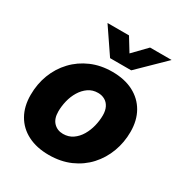

<svg xmlns="http://www.w3.org/2000/svg" viewBox="-175 -869 950 1006"><g transform="rotate(30 299.5 -365.5)"><path d="M263.2 11.2Q189.5 11.2 135.7 -16.4Q82 -43.9 53.2 -94.5Q24.4 -145 24.4 -213.9Q24.4 -280.3 46.6 -338.1Q68.8 -396 110.4 -439.9Q151.9 -483.9 209 -508.5Q266.1 -533.2 335.9 -533.2Q410.2 -533.2 463.6 -505.4Q517.1 -477.5 545.9 -427Q574.7 -376.5 574.7 -307.6Q574.7 -243.7 553.2 -186Q531.7 -128.4 491.2 -84Q450.7 -39.6 393.1 -14.2Q335.4 11.2 263.2 11.2ZM272.9 -121.6Q306.2 -121.6 331.3 -138.9Q356.4 -156.2 373 -184.3Q389.6 -212.4 397.7 -245.6Q405.8 -278.8 405.8 -310.1Q405.8 -339.4 395.5 -359.4Q385.3 -379.4 367.2 -389.6Q349.1 -399.9 326.2 -399.9Q293 -399.9 268.1 -382.6Q243.2 -365.2 226.3 -337.4Q209.5 -309.6 201.4 -276.4Q193.4 -243.2 193.4 -211.4Q193.4 -168 215.8 -144.8Q238.3 -121.6 272.9 -121.6ZM314.9 -741.7 364.3 -661.1 442.4 -741.7H572.3L571.8 -740.7L416.5 -588.9H288.6L185.5 -740.7V-741.7Z"/></g></svg>

Font: Inter 28pt ExtraBold
Style: Italic
Weight: 800
Italic angle: -9.3988°
Designer: Rasmus Andersson
Foundry: rsms
Version: Version 4.001;git-66647c0bb